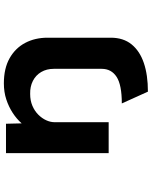

<svg xmlns="http://www.w3.org/2000/svg" viewBox="84 -666 785 993"><g transform="rotate(-90 476.5 -169.5)"><path d="M499 203 438 68Q534 68 575.5 41Q617 14 617 -36V-284Q617 -321 600.5 -349Q584 -377 554.5 -392Q525 -407 487 -406Q453 -406 426 -394.5Q399 -383 380 -364Q361 -345 351 -323Q341 -301 341 -280V0H181V-531H333L335 -450Q358 -476 389.5 -496.5Q421 -517 459 -529.5Q497 -542 542 -542Q619 -542 671.5 -512.5Q724 -483 751 -432Q778 -381 778 -316V11Q778 76 743.5 118.5Q709 161 647 182Q585 203 499 203Z"/></g></svg>

Font: Lexend Tera
Style: Bold
Weight: 700
Designer: Bonnie Shaver-Troup, Thomas Jockin
Foundry: Lexend
Version: Version 1.007